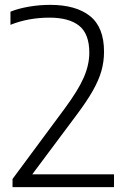

<svg xmlns="http://www.w3.org/2000/svg" viewBox="-20 -769 522 789"><path d="M31.5 0V-33.5L245.5 -322.5Q301 -397.5 324 -450Q347 -502.5 347 -552.5Q347 -629.5 305.5 -663Q264 -696.5 183 -696.5Q97 -696.5 23 -667V-721Q55 -734 98.2 -741.5Q141.5 -749 186.5 -749Q292 -749 349.8 -703Q407.5 -657 407.5 -556.5Q407.5 -516 396.8 -477.8Q386 -439.5 361 -395.5Q336 -351.5 293.5 -295L112.5 -52.5H448.5V0Z"/></svg>

Font: Encode Sans Lt
Style: Regular
Weight: 300
Designer: Multiple Designers
Foundry: Impallari Type
Version: Version 3.002; ttfautohint (v1.8.3) -l 8 -r 50 -G 200 -x 14 